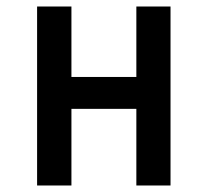

<svg xmlns="http://www.w3.org/2000/svg" viewBox="-20 -570 640 590"><path d="M94 -550H199.5V-333.5H399V-550H504V0H399V-235.5H199.5V0H94Z"/></svg>

Font: JuliaMono SemiBold
Style: Regular
Weight: 600
Monospace: yes
Designer: cormullion
Foundry: corm
Version: Version 0.055; ttfautohint (v1.8.4)